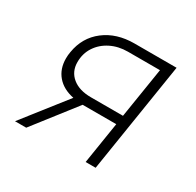

<svg xmlns="http://www.w3.org/2000/svg" viewBox="-125 -690 849 831"><g transform="rotate(30 300.0 -275.0)"><path d="M211 -214Q157 -225 127.5 -259.5Q98 -294 98 -346Q98 -363 101 -379Q114 -458 174 -504Q234 -550 323 -550H533L446 0H396L429 -208H261L99 0H43ZM436 -254 476 -505H316Q269 -505 231 -486Q193 -467 171 -433.5Q149 -400 149 -357Q149 -310 183 -282Q217 -254 276 -254Z"/></g></svg>

Font: JetBrains Mono Extra Light
Style: Italic
Weight: 200
Italic angle: -9°
Monospace: yes
Designer: Philipp Nurullin, Konstantin Bulenkov
Foundry: JetBrains
Version: 2.002